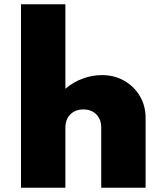

<svg xmlns="http://www.w3.org/2000/svg" viewBox="-20 -880 770 900"><path d="M78.5 0V-860H286.5V-464Q322 -494.5 366.8 -511.2Q411.5 -528 457.5 -528Q516 -528 562.2 -501.5Q608.5 -475 635.5 -429.8Q662.5 -384.5 662.5 -327V0H454.5V-282Q454.5 -320.5 431.5 -343.8Q408.5 -367 370.5 -367Q345.5 -367 326.5 -356.5Q307.5 -346 297 -327Q286.5 -308 286.5 -282V0Z"/></svg>

Font: Spartan Thin Black
Style: Regular
Weight: 900
Version: Version 1.004